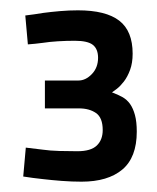

<svg xmlns="http://www.w3.org/2000/svg" viewBox="-20 -820 305 372"><path d="M29 -790Q46 -792 64 -795Q79 -797 96.5 -798.5Q114 -800 131 -800Q185 -800 211 -780Q237 -760 237 -716Q237 -698 232 -684.5Q227 -671 220 -662Q213 -653 206.5 -648Q200 -643 197 -641Q208 -637 217 -632Q226 -627 232 -618.5Q238 -610 241.5 -597Q245 -584 245 -565Q245 -515 217 -491.5Q189 -468 138 -468Q119 -468 99.5 -469.5Q80 -471 63 -473Q44 -475 25 -478L30 -534Q45 -532 63 -530Q77 -528 95 -527.5Q113 -527 130 -527Q156 -527 167.5 -538Q179 -549 179 -568Q179 -592 166 -601Q153 -610 133 -610H67V-664H132Q146 -664 158 -676.5Q170 -689 170 -708Q170 -725 160 -733Q150 -741 125 -741Q108 -741 92 -740Q76 -739 63 -737Q48 -735 34 -734L29 -790Z"/></svg>

Font: TitilliumText22L 400 wt
Style: 400 wt
Weight: 400
Designer: Campivisivi
Foundry: Campivisivi
Version: 1.000